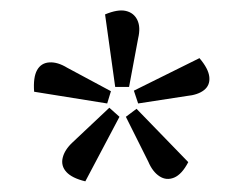

<svg xmlns="http://www.w3.org/2000/svg" viewBox="-20 -839 462 360"><path d="M196 -676 177 -812Q201 -822 216 -818.5Q231 -815 237.5 -801.5Q244 -788 239 -767L222 -676ZM181 -645 44 -667Q42 -694 49.5 -707.5Q57 -721 72.5 -722Q88 -723 106 -712L188 -668ZM204 -620 140 -499Q115 -505 104.5 -516.5Q94 -528 97.5 -543Q101 -558 116 -572L185 -637ZM236 -635 333 -535Q321 -512 306.5 -506Q292 -500 279 -508.5Q266 -517 258 -536L216 -620ZM231 -669 354 -730Q371 -710 372.5 -694.5Q374 -679 362.5 -670Q351 -661 330 -659L239 -645Z"/></svg>

Font: Yaldevi ExtraLight Light
Style: Regular
Weight: 300
Version: Version 1.100